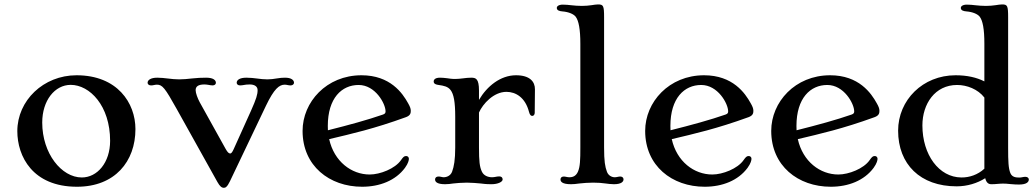

<svg xmlns="http://www.w3.org/2000/svg" viewBox="-20 -852 4790 888"><path d="M60.1 -245.6C60.1 -128.9 130.9 11.7 335.9 11.7C511.7 11.7 606.4 -105.5 606.4 -254.9C606.4 -376 522.5 -503.9 334 -503.9C180.7 -503.9 60.1 -386.7 60.1 -245.6ZM175.3 -285.2C175.3 -387.2 233.4 -459.5 307.1 -459.5C395 -459.5 489.3 -362.8 489.3 -200.7C489.3 -99.6 429.7 -31.2 358.4 -31.2C264.6 -31.2 175.3 -142.1 175.3 -285.2Z M985.8 -9.8C997.1 10.3 1005.4 16.6 1015.6 16.6C1022.9 16.6 1030.8 12.7 1043.5 -13.7L1210 -362.8C1247.6 -441.4 1271.5 -460.4 1296.9 -460.4C1301.8 -460.4 1306.6 -459.5 1311 -458.5C1315.4 -457.5 1319.8 -457 1324.2 -457C1333 -457 1339.8 -462.4 1339.8 -469.2C1339.8 -481.9 1326.7 -492.7 1298.3 -492.7C1286.6 -492.7 1273.9 -491.7 1260.7 -489.3C1248 -486.8 1229.5 -484.9 1216.8 -484.9C1199.7 -484.9 1184.6 -486.8 1169.4 -488.8C1153.8 -490.7 1138.2 -492.7 1119.6 -492.7C1088.9 -492.7 1074.7 -482.4 1074.7 -469.2C1074.7 -462.4 1080.6 -457 1090.3 -457C1096.7 -457 1102.5 -458 1108.4 -459C1114.7 -460 1121.1 -461.4 1134.8 -461.4C1156.7 -461.4 1171.4 -452.6 1171.4 -435.1C1171.4 -415 1165.5 -395 1141.1 -340.3L1060.5 -161.6C1054.2 -147.5 1049.3 -142.1 1044.9 -142.1C1038.1 -142.1 1032.2 -147.9 1023.4 -163.6L903.8 -378.9C894 -397 884.8 -421.4 884.8 -435.1C884.8 -451.7 896.5 -461.4 925.8 -461.4C932.1 -461.4 938.5 -460.4 943.8 -459.5C950.7 -458.5 956.5 -457 962.9 -457C973.1 -457 978.5 -462.4 978.5 -469.2C978.5 -480 968.3 -492.7 933.6 -492.7C910.2 -492.7 893.1 -491.7 869.6 -489.3C846.2 -486.8 828.6 -484.9 808.6 -484.9C791 -484.9 773.9 -486.8 757.3 -488.8C740.7 -490.7 724.1 -492.7 707.5 -492.7C677.2 -492.7 662.6 -481.9 662.6 -469.2C662.6 -462.4 668.9 -457 678.2 -457C683.1 -457 687.5 -457.5 691.4 -458.5C696.3 -459.5 700.7 -460.4 705.6 -460.4C731 -460.4 742.7 -445.8 796.9 -348.6Z M1379.4 -246.6C1379.4 -85 1503.4 11.7 1654.8 11.7C1736.3 11.7 1809.6 -17.1 1853 -75.7C1868.7 -97.2 1871.1 -111.8 1871.1 -117.7C1871.1 -125 1865.7 -130.4 1858.4 -130.4C1848.6 -130.4 1844.2 -125 1834.5 -111.3C1807.1 -71.8 1737.8 -44.9 1689.9 -44.9C1605.5 -44.9 1525.4 -105 1502.4 -208.5C1608.9 -233.9 1708 -255.9 1857.4 -310.1C1877.4 -317.4 1879.9 -328.1 1879.9 -339.4C1879.9 -350.6 1875.5 -360.4 1867.2 -375C1841.8 -420.9 1785.2 -503.9 1651.9 -503.9C1489.7 -503.9 1379.4 -379.9 1379.4 -246.6ZM1496.6 -249.5C1496.1 -255.9 1496.1 -262.7 1496.1 -269.5C1496.1 -398.4 1560.5 -459 1638.7 -459C1715.8 -459 1763.2 -372.6 1763.2 -336.9C1763.2 -331.1 1761.7 -325.7 1751.5 -322.3C1681.6 -297.9 1592.3 -273.4 1496.6 -249.5Z M1992.2 -22C1992.2 -12.2 1999.5 0 2038.6 0C2052.2 0 2063 -1.5 2076.2 -3.4C2085.9 -4.9 2119.1 -7.3 2139.2 -7.3C2158.7 -7.3 2188 -4.9 2203.1 -3.4C2214.8 -2.4 2224.1 0 2253.4 0C2282.7 0 2304.7 -10.7 2304.7 -22C2304.7 -31.2 2298.8 -36.1 2289.1 -36.1C2282.7 -36.1 2277.8 -35.2 2272.9 -34.2C2267.6 -33.2 2262.2 -32.2 2255.9 -32.2C2237.8 -32.2 2217.8 -39.1 2209 -57.6C2198.2 -80.1 2195.3 -106.4 2195.3 -169.9V-331.5C2212.9 -371.6 2263.2 -427.2 2322.3 -427.2C2365.7 -427.2 2409.7 -400.9 2426.8 -334C2430.7 -319.3 2436 -315.9 2441.9 -315.9C2447.8 -315.9 2453.1 -321.8 2453.1 -330.1L2454.1 -438.5C2454.6 -474.1 2430.7 -503.9 2366.7 -503.9C2294.4 -503.9 2232.4 -453.1 2195.3 -390.1V-433.1C2195.3 -488.3 2180.7 -492.7 2159.2 -492.7C2146 -492.7 2133.8 -491.2 2122.1 -489.7C2109.9 -488.3 2098.1 -486.8 2085.9 -486.8C2066.4 -486.8 2059.6 -488.8 2047.9 -490.2C2036.6 -491.7 2022.5 -492.7 2015.1 -492.7C1991.7 -492.7 1985.8 -482.9 1985.8 -475.1C1985.8 -463.4 1998 -460.4 2008.8 -459C2032.2 -455.6 2051.3 -452.1 2064 -435.5C2078.6 -416.5 2085.4 -380.4 2085.4 -312V-169.9C2085.4 -113.3 2079.6 -80.6 2070.8 -57.6C2064 -39.6 2046.4 -32.2 2032.2 -32.2C2028.3 -32.2 2023.9 -33.2 2019.5 -34.2C2015.6 -35.2 2011.7 -35.6 2008.3 -35.6C1999 -35.6 1992.2 -31.2 1992.2 -22Z M2572.3 -22C2572.3 -12.2 2579.6 0 2621.1 0C2632.8 0 2642.1 -1 2659.7 -3.4C2675.3 -5.4 2704.1 -7.3 2723.1 -7.3C2744.6 -7.3 2764.6 -5.9 2780.8 -3.4C2790.5 -2 2807.1 0 2819.3 0C2854.5 0 2863.8 -12.2 2863.8 -22.5C2863.8 -30.8 2857.4 -35.6 2848.6 -35.6C2844.7 -35.6 2839.8 -34.7 2835.4 -33.7C2831.1 -32.7 2827.1 -32.2 2823.2 -32.2C2809.6 -32.2 2793.5 -40 2787.1 -57.6C2778.3 -81.1 2773.9 -106.4 2773.9 -169.9V-771.5C2773.9 -826.2 2770.5 -831.5 2745.6 -831.5C2736.8 -831.5 2727.1 -829.6 2716.3 -828.1C2703.1 -826.2 2688 -824.7 2671.4 -824.7C2654.3 -824.7 2636.2 -826.2 2624 -827.6C2610.4 -829.1 2597.2 -830.6 2583.5 -830.6C2564 -830.6 2555.2 -823.2 2555.2 -815.4C2555.2 -803.7 2567.9 -800.3 2580.6 -799.3C2610.4 -796.9 2631.8 -787.1 2641.6 -775.9C2656.7 -757.3 2664.1 -715.8 2664.1 -649.4V-169.9C2664.1 -113.3 2663.1 -80.6 2652.8 -57.6C2644 -38.1 2629.9 -32.2 2613.8 -32.2C2609.4 -32.2 2604.5 -32.7 2600.6 -33.7C2597.2 -34.2 2592.3 -35.6 2588.4 -35.6C2578.6 -35.6 2572.3 -31.2 2572.3 -22Z M2963.9 -246.6C2963.9 -85 3087.9 11.7 3239.3 11.7C3320.8 11.7 3394 -17.1 3437.5 -75.7C3453.1 -97.2 3455.6 -111.8 3455.6 -117.7C3455.6 -125 3450.2 -130.4 3442.9 -130.4C3433.1 -130.4 3428.7 -125 3418.9 -111.3C3391.6 -71.8 3322.3 -44.9 3274.4 -44.9C3189.9 -44.9 3109.9 -105 3086.9 -208.5C3193.4 -233.9 3292.5 -255.9 3441.9 -310.1C3461.9 -317.4 3464.4 -328.1 3464.4 -339.4C3464.4 -350.6 3460 -360.4 3451.7 -375C3426.3 -420.9 3369.6 -503.9 3236.3 -503.9C3074.2 -503.9 2963.9 -379.9 2963.9 -246.6ZM3081.1 -249.5C3080.6 -255.9 3080.6 -262.7 3080.6 -269.5C3080.6 -398.4 3145 -459 3223.1 -459C3300.3 -459 3347.7 -372.6 3347.7 -336.9C3347.7 -331.1 3346.2 -325.7 3335.9 -322.3C3266.1 -297.9 3176.8 -273.4 3081.1 -249.5Z M3546.9 -246.6C3546.9 -85 3670.9 11.7 3822.3 11.7C3903.8 11.7 3977.1 -17.1 4020.5 -75.7C4036.1 -97.2 4038.6 -111.8 4038.6 -117.7C4038.6 -125 4033.2 -130.4 4025.9 -130.4C4016.1 -130.4 4011.7 -125 4002 -111.3C3974.6 -71.8 3905.3 -44.9 3857.4 -44.9C3772.9 -44.9 3692.9 -105 3669.9 -208.5C3776.4 -233.9 3875.5 -255.9 4024.9 -310.1C4044.9 -317.4 4047.4 -328.1 4047.4 -339.4C4047.4 -350.6 4043 -360.4 4034.7 -375C4009.3 -420.9 3952.6 -503.9 3819.3 -503.9C3657.2 -503.9 3546.9 -379.9 3546.9 -246.6ZM3664.1 -249.5C3663.6 -255.9 3663.6 -262.7 3663.6 -269.5C3663.6 -398.4 3728 -459 3806.2 -459C3883.3 -459 3930.7 -372.6 3930.7 -336.9C3930.7 -331.1 3929.2 -325.7 3918.9 -322.3C3849.1 -297.9 3759.8 -273.4 3664.1 -249.5Z M4133.8 -247.6C4133.8 -92.3 4236.3 9.8 4404.3 9.8C4453.6 9.8 4499.5 -4.4 4536.6 -27.8C4542 -6.3 4552.2 0 4564.9 0C4575.2 0 4585 -0.5 4593.8 -1.5C4602.1 -2 4609.9 -2.9 4618.2 -2.9C4626 -2.9 4640.1 -2.4 4654.8 -0.5C4668.9 1 4682.6 1.5 4692.9 1.5C4728.5 1.5 4738.3 -10.7 4738.3 -22C4738.3 -28.8 4731.9 -34.2 4722.7 -34.2C4717.8 -34.2 4713.9 -33.7 4709.5 -32.7C4704.6 -31.7 4699.7 -30.8 4695.3 -30.8C4677.7 -30.8 4660.6 -32.7 4652.8 -51.8C4644 -73.7 4642.6 -105 4642.6 -168.5V-771.5C4642.6 -826.2 4639.2 -831.5 4614.3 -831.5C4605.5 -831.5 4595.7 -829.6 4585 -828.1C4571.8 -826.2 4556.6 -824.7 4540 -824.7C4522.9 -824.7 4504.9 -826.2 4492.7 -827.6C4479 -829.1 4465.8 -830.6 4452.1 -830.6C4432.6 -830.6 4423.8 -823.2 4423.8 -815.4C4423.8 -803.7 4436.5 -800.3 4449.2 -799.3C4479 -796.9 4500.5 -787.1 4510.3 -775.9C4525.4 -757.3 4532.7 -716.8 4532.7 -650.4V-475.6C4497.1 -493.7 4453.1 -503.9 4399.4 -503.9C4248 -503.9 4133.8 -389.2 4133.8 -247.6ZM4246.1 -272C4246.1 -371.6 4304.2 -459 4406.7 -459C4451.7 -459 4502.4 -439.9 4532.7 -400.9V-71.8C4502 -43.5 4463.4 -30.8 4426.3 -31.2C4322.8 -31.7 4246.1 -136.2 4246.1 -272Z"/></svg>

Font: Stoke
Style: Light
Weight: 300
Designer: Nicole Fally
Foundry: Nicole Fally
Version: Version 1.001